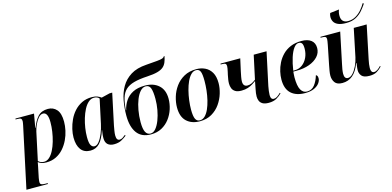

<svg xmlns="http://www.w3.org/2000/svg" viewBox="-102 -1306 4244 2080"><g transform="rotate(-15 2020.0 -266.0)"><path d="M130 -443Q133 -458 135 -470.5Q137 -483 137 -489Q137 -510 126.5 -518Q116 -526 87 -526H67L69 -536H277L250 -383H254Q280 -457 321 -501.5Q362 -546 434 -546Q494 -546 531.5 -503.5Q569 -461 569 -368Q569 -322 558 -270Q547 -218 523.5 -168.5Q500 -119 464.5 -78.5Q429 -38 380.5 -14Q332 10 271 10Q239 10 217.5 2.5Q196 -5 180 -18Q178 -4 175.5 7.5Q173 19 170 35L146 151Q144 164 142.5 175.5Q141 187 141 195Q141 217 154.5 223.5Q168 230 196 230H226L224 240H-16ZM248 -3Q281 -3 308.5 -28Q336 -53 357.5 -95Q379 -137 394 -189Q409 -241 417 -295.5Q425 -350 425 -400Q425 -511 370 -511Q343 -511 319 -484Q295 -457 277 -417.5Q259 -378 251 -342L184 -29Q193 -19 209.5 -11Q226 -3 248 -3Z M766 10Q695 10 659 -38.5Q623 -87 623 -174Q623 -217 634.5 -267.5Q646 -318 669 -367.5Q692 -417 728 -457Q764 -497 813.5 -521.5Q863 -546 927 -546Q964 -546 989 -536Q1014 -526 1030 -513L1125 -536H1154L1080 -188Q1076 -167 1070.5 -134.5Q1065 -102 1065 -79Q1065 -23 1101 -23Q1119 -23 1135.5 -33.5Q1152 -44 1168 -58L1173 -48Q1147 -27 1113.5 -8.5Q1080 10 1029 10Q985 10 959.5 -13Q934 -36 934 -85Q934 -111 937 -131.5Q940 -152 943 -173H941Q910 -76 868.5 -33Q827 10 766 10ZM819 -24Q847 -24 872 -56.5Q897 -89 917 -138.5Q937 -188 948 -240L1006 -510Q986 -534 948 -534Q914 -534 885 -508.5Q856 -483 834 -440.5Q812 -398 796.5 -346.5Q781 -295 773 -242Q765 -189 765 -142Q765 -74 780 -49Q795 -24 819 -24Z M1445 10Q1339 10 1288 -60Q1237 -130 1237 -256Q1237 -342 1252 -424Q1267 -506 1305.5 -572.5Q1344 -639 1412.5 -682Q1481 -725 1589 -732Q1669 -738 1712 -742Q1755 -746 1772.5 -752.5Q1790 -759 1795 -771L1804 -772Q1796 -733 1784 -704Q1772 -675 1748.5 -655Q1725 -635 1681.5 -623Q1638 -611 1566 -607Q1475 -602 1415.5 -585.5Q1356 -569 1321 -536.5Q1286 -504 1269.5 -449.5Q1253 -395 1247 -313H1251Q1263 -369 1294 -415.5Q1325 -462 1379 -490Q1433 -518 1515 -518Q1611 -518 1669 -465.5Q1727 -413 1727 -315Q1727 -257 1708.5 -199.5Q1690 -142 1654 -94.5Q1618 -47 1565.5 -18.5Q1513 10 1445 10ZM1442 0Q1474 0 1500.5 -31.5Q1527 -63 1547 -114.5Q1567 -166 1578 -227.5Q1589 -289 1589 -349Q1589 -429 1575 -468.5Q1561 -508 1521 -508Q1488 -508 1460 -477.5Q1432 -447 1411.5 -395.5Q1391 -344 1379.5 -279.5Q1368 -215 1368 -148Q1368 -70 1386.5 -35Q1405 0 1442 0Z M1992 10Q1901 10 1845.5 -41.5Q1790 -93 1790 -198Q1790 -254 1808 -315Q1826 -376 1864 -428.5Q1902 -481 1960.5 -513.5Q2019 -546 2099 -546Q2152 -546 2196.5 -524.5Q2241 -503 2267.5 -457.5Q2294 -412 2294 -338Q2294 -284 2276 -223.5Q2258 -163 2221 -110Q2184 -57 2127 -23.5Q2070 10 1992 10ZM1995 0Q2027 0 2052.5 -25Q2078 -50 2097 -92.5Q2116 -135 2128.5 -187Q2141 -239 2147 -294Q2153 -349 2153 -399Q2153 -477 2140 -506.5Q2127 -536 2093 -536Q2062 -536 2036.5 -510.5Q2011 -485 1991.5 -442.5Q1972 -400 1958.5 -347.5Q1945 -295 1938 -240Q1931 -185 1931 -136Q1931 -62 1946.5 -31Q1962 0 1995 0Z M2765 10Q2721 10 2697 -4Q2673 -18 2663.5 -40.5Q2654 -63 2654 -89Q2654 -107 2656.5 -127Q2659 -147 2664 -170L2681 -257Q2664 -245 2641 -230Q2618 -215 2586.5 -204.5Q2555 -194 2514 -194Q2469 -194 2444.5 -209.5Q2420 -225 2410.5 -250Q2401 -275 2401 -302Q2401 -323 2404.5 -346.5Q2408 -370 2414 -398L2421 -429Q2431 -473 2431 -492Q2431 -511 2421 -518.5Q2411 -526 2385 -526H2367L2369 -536H2590L2560 -401Q2553 -369 2547.5 -339Q2542 -309 2542 -288Q2542 -231 2592 -231Q2616 -231 2638 -241.5Q2660 -252 2684 -271L2741 -536H2885L2806 -167Q2801 -142 2797.5 -115Q2794 -88 2794 -69Q2794 -18 2829 -18Q2848 -18 2866.5 -30Q2885 -42 2907 -64L2913 -57Q2889 -31 2853.5 -10.5Q2818 10 2765 10Z M3174 10Q3073 10 3017 -41Q2961 -92 2961 -197Q2961 -239 2971.5 -286Q2982 -333 3005 -379Q3028 -425 3065 -463Q3102 -501 3155 -523.5Q3208 -546 3278 -546Q3347 -546 3385.5 -516Q3424 -486 3424 -429Q3424 -375 3387.5 -334.5Q3351 -294 3288 -271Q3225 -248 3144 -248H3108Q3107 -238 3105.5 -216.5Q3104 -195 3104 -185Q3104 -87 3128.5 -44Q3153 -1 3197 -1Q3250 -1 3282.5 -42Q3315 -83 3334 -147Q3343 -144 3348.5 -135Q3354 -126 3354 -107Q3354 -82 3334.5 -54.5Q3315 -27 3275 -8.5Q3235 10 3174 10ZM3127 -258Q3175 -258 3212 -285.5Q3249 -313 3270 -358.5Q3291 -404 3291 -458Q3291 -500 3279.5 -516.5Q3268 -533 3244 -533Q3214 -533 3188 -498Q3162 -463 3142 -401Q3122 -339 3110 -258Z M3800 -608Q3742 -608 3709 -622.5Q3676 -637 3662.5 -661Q3649 -685 3649 -714Q3649 -736 3658 -758L3760 -770Q3747 -739 3747 -704Q3747 -663 3767 -643Q3787 -623 3824 -623Q3872 -623 3910.5 -645.5Q3949 -668 3978 -702Q4007 -736 4026 -770L4037 -762Q4016 -730 3986 -694Q3956 -658 3911 -633Q3866 -608 3800 -608ZM3895 10Q3832 10 3808.5 -17Q3785 -44 3785 -81Q3785 -89 3786.5 -104.5Q3788 -120 3790 -135.5Q3792 -151 3794 -159H3788Q3756 -72 3707 -31.5Q3658 9 3592 9Q3531 9 3507.5 -24Q3484 -57 3484 -101Q3484 -125 3489.5 -156Q3495 -187 3500 -213L3544 -432Q3548 -454 3550.5 -469.5Q3553 -485 3553 -494Q3553 -512 3543 -519Q3533 -526 3506 -526H3488L3490 -536H3711L3639 -192Q3632 -164 3627.5 -133.5Q3623 -103 3623 -85Q3623 -28 3663 -28Q3692 -28 3719 -57.5Q3746 -87 3767 -132Q3788 -177 3798 -223L3863 -536H4008L3930 -162Q3925 -140 3921.5 -114Q3918 -88 3918 -71Q3918 -17 3953 -17Q3973 -17 3993 -31Q4013 -45 4030 -64L4036 -57Q4013 -31 3980.5 -10.5Q3948 10 3895 10Z"/></g></svg>

Font: Noto Serif Display SemiCondensed
Style: Bold Italic
Weight: 700
Width: 4
Italic angle: -12°
Designer: Monotype Design Team
Foundry: Monotype Imaging Inc.
Version: Version 2.009